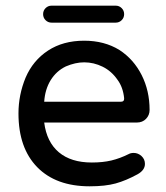

<svg xmlns="http://www.w3.org/2000/svg" viewBox="-20 -654 593 685"><path d="M45.9 -249Q45.9 -315.4 71.3 -377Q97.7 -438.5 151.4 -473.6Q205.1 -508.8 280.3 -508.8Q352.5 -508.8 406.2 -475.6Q457 -442.4 485.4 -386.2Q513.7 -330.1 513.7 -261.7Q513.7 -243.2 501 -230Q488.3 -216.8 467.8 -216.8H137.7Q146.5 -147.5 189.9 -110.8Q233.4 -74.2 307.6 -74.2Q346.7 -74.2 377.4 -81.5Q408.2 -88.9 439.5 -104.5Q446.3 -108.4 457 -108.4Q472.7 -108.4 484.9 -97.2Q497.1 -85.9 497.1 -69.3Q497.1 -46.9 470.7 -32.2Q429.7 -9.8 392.6 0.5Q355.5 10.7 299.8 10.7Q179.7 10.7 112.8 -57.6Q45.9 -126 45.9 -249ZM422.9 -303.7Q418.9 -342.8 399.4 -369.1Q377.9 -400.4 346.2 -416Q314.5 -431.6 280.3 -431.6Q249 -431.6 214.8 -417Q180.7 -400.4 160.6 -367.7Q140.6 -335 137.7 -291H411.1Q423.8 -291 422.9 -303.7ZM133.8 -603.5Q133.8 -616.2 142.6 -625Q151.4 -633.8 164.1 -633.8H392.6Q405.3 -633.8 414.1 -625Q422.9 -616.2 422.9 -603.5Q422.9 -590.8 414.1 -582Q405.3 -573.2 392.6 -573.2H164.1Q151.4 -573.2 142.6 -582Q133.8 -590.8 133.8 -603.5Z"/></svg>

Font: jf-openhuninn-2.1
Style: Regular
Weight: 400
Designer: [Kosugi Maru]
Designed by MOTOYA      

[Varela Round]
Joe Prince (Latin component); Avraham Cornfeld (Hebrew component)
Foundry: justfont Co., Ltd.
Version: 2.1